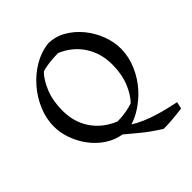

<svg xmlns="http://www.w3.org/2000/svg" viewBox="-217 -793 1085 1085"><g transform="rotate(-45 326.0 -250.5)"><path d="M465 151Q430 129 402 109Q374 89 345.5 65Q317 41 278 9Q225 0 180.5 -29.5Q136 -59 103.5 -102.5Q71 -146 53 -196.5Q35 -247 35 -297Q35 -359 60.5 -420Q86 -481 129 -530Q171 -579 226.5 -612Q282 -645 343 -652Q400 -652 449 -624Q498 -596 535.5 -550.5Q573 -505 594 -450Q615 -395 615 -341Q615 -277 588.5 -215.5Q562 -154 517 -104Q482 -66 439.5 -37.5Q397 -9 354 4Q383 23 419.5 38.5Q456 54 496 66Q528 76 561 83.5Q594 91 625 98L616 139Q571 145 534 148Q497 151 465 151ZM310 -63Q347 -63 380 -69Q413 -75 435 -83Q469 -117 493 -176Q517 -235 517 -312Q517 -401 472.5 -470Q428 -539 346 -574Q309 -574 273 -569.5Q237 -565 215 -557Q181 -523 157 -463Q133 -403 133 -326Q133 -235 179 -166.5Q225 -98 310 -63Z"/></g></svg>

Font: Labrada
Style: Regular
Weight: 400
Designer: Mercedes Jáuregui
Foundry: Omnibus-Type Team
Version: Version 1.000; ttfautohint (v1.8.4.7-5d5b)